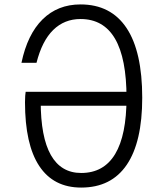

<svg xmlns="http://www.w3.org/2000/svg" viewBox="-20 -834 740 868"><path d="M575 -356H141L164 -376Q164 -214 210 -133Q256 -52 347 -52Q449 -52 500.5 -137.5Q552 -223 552 -392Q552 -570 500 -659Q448 -748 344 -748Q271 -748 220.5 -698.5Q170 -649 145 -550H77Q104 -679 172.5 -746.5Q241 -814 344 -814Q481 -814 552 -707.5Q623 -601 623 -392Q623 -192 553 -89Q483 14 347 14Q222 14 157.5 -83.5Q93 -181 93 -372Q93 -389 94 -401Q95 -413 96 -419H575Z"/></svg>

Font: Martian Mono SemiExpanded ExtraLight
Style: Regular
Weight: 250
Monospace: yes
Version: Version 0.930